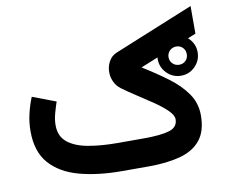

<svg xmlns="http://www.w3.org/2000/svg" viewBox="-77 -791 1049 886"><g transform="rotate(-10 448.0 -347.5)"><path d="M677.2 -480Q677.2 -518.6 704.8 -545.9Q732.4 -573.2 771 -573.2Q809.6 -573.2 836.9 -545.9Q864.3 -518.6 864.3 -480Q864.3 -441.4 836.9 -413.8Q809.6 -386.2 771 -386.2Q732.4 -386.2 704.8 -413.8Q677.2 -441.4 677.2 -480ZM728 -480Q728 -461.9 740.5 -449.7Q752.9 -437.5 771 -437.5Q789.6 -437.5 801.5 -449.7Q813.5 -461.9 813.5 -480Q813.5 -498.5 801.3 -510.7Q789.1 -522.9 771 -522.9Q752.9 -522.9 740.5 -510.5Q728 -498 728 -480ZM550.8 0H427.2Q313 0 226.1 -23.7Q139.2 -47.4 90.3 -102.8Q41.5 -158.2 41.5 -253.9Q41.5 -295.9 51 -335.9Q60.5 -376 74.7 -410.2L184.1 -368.7Q176.3 -346.2 168.2 -317.1Q160.2 -288.1 160.2 -261.2Q160.2 -209.5 195.3 -181.2Q230.5 -152.8 291 -142.1Q351.6 -131.3 427.2 -131.3H550.3Q631.8 -131.3 671.1 -143.6Q710.4 -155.8 710.4 -192.9Q710.4 -211.9 686.8 -235.1Q663.1 -258.3 627.2 -283Q591.3 -307.6 553.2 -332Q515.1 -356.4 486.3 -377.9Q466.8 -392.1 456.5 -414.1Q446.3 -436 446.3 -459.5Q446.3 -485.8 459 -509.5Q471.7 -533.2 497.6 -543.5L869.1 -695.3V-565.9L597.2 -455.6Q660.6 -416.5 713.1 -377.4Q765.6 -338.4 797.1 -293.2Q828.6 -248 828.6 -190.9Q828.6 -117.2 794.9 -75.4Q761.2 -33.7 699 -16.8Q636.7 0 550.8 0Z"/></g></svg>

Font: Vazirmatn RD
Style: Bold
Weight: 700
Designer: Saber Rastikerdar
Foundry: Saber Rastikerdar
Version: Version 32.102